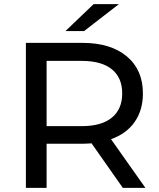

<svg xmlns="http://www.w3.org/2000/svg" viewBox="-20 -907 767 927"><path d="M573 0 422 -215Q394 -213 378 -213H205V0H105V-700H378Q514 -700 592 -635Q670 -570 670 -456Q670 -375 630 -318Q590 -261 516 -235L682 0ZM570 -456Q570 -532 520 -572.5Q470 -613 375 -613H205V-298H375Q470 -298 520 -339Q570 -380 570 -456ZM432 -887H554L386 -757H296Z"/></svg>

Font: Montserrat Alternates Medium
Style: Regular
Weight: 500
Designer: Julieta Ulanovsky
Foundry: Julieta Ulanovsky
Version: Version 7.200